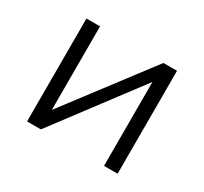

<svg xmlns="http://www.w3.org/2000/svg" viewBox="-108 -644 845 795"><g transform="rotate(30 314.5 -246.0)"><path d="M98 0V-492H163V-86H158L466 -492H531V0H466V-408H471L164 0Z"/></g></svg>

Font: Nunito Sans 8pt Light
Style: Regular
Weight: 300
Version: Version 3.101;gftools[0.9.27]